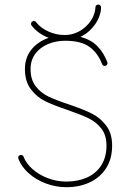

<svg xmlns="http://www.w3.org/2000/svg" viewBox="-20 -798 564 831"><path d="M58.6 -115.2Q58.6 -120.1 62 -123.8Q65.4 -127.4 70.8 -127.4Q74.7 -127.4 77.9 -125.2Q81.1 -123 82 -119.6Q93.3 -90.3 121.3 -65.7Q149.4 -41 187.7 -26.6Q226.1 -12.2 267.1 -12.2Q317.9 -12.2 357.2 -30Q396.5 -47.9 418.7 -83Q440.9 -118.2 440.9 -168Q440.9 -212.9 418.7 -241.5Q396.5 -270 363.3 -286.1Q330.1 -302.2 272.9 -321.8Q213.4 -341.8 176.5 -359.6Q139.6 -377.4 113.8 -411.4Q87.9 -445.3 87.9 -499Q87.9 -548.8 116 -583.5Q144 -618.2 190.9 -634.3Q168.5 -642.6 149.4 -656.2Q130.4 -669.9 116.7 -687.5Q114.3 -690.9 114.3 -694.8Q114.3 -700.2 117.9 -703.6Q121.6 -707 126.5 -707Q132.8 -707 136.2 -702.1Q155.8 -676.8 189.5 -661.6Q223.1 -646.5 258.8 -646.5Q279.3 -646.5 295.9 -651.4Q322.8 -659.2 344.7 -677.2Q366.7 -695.3 379.4 -719Q392.1 -742.7 393.1 -766.6Q393.1 -771.5 396.7 -774.9Q400.4 -778.3 405.3 -778.3Q410.6 -778.3 414.1 -774.4Q417.5 -770.5 417.5 -765.6Q416.5 -728.5 391.8 -693.1Q367.2 -657.7 328.6 -638.2Q374.5 -626 401.9 -597.7Q429.2 -569.3 444.3 -529.3Q445.3 -526.4 445.3 -524.9Q445.3 -520 441.9 -516.4Q438.5 -512.7 433.1 -512.7Q429.2 -512.7 426 -514.9Q422.9 -517.1 421.9 -520.5Q403.8 -568.4 367.4 -595Q331.1 -621.6 262.7 -621.6Q222.2 -621.6 187.7 -607.2Q153.3 -592.8 132.8 -565.2Q112.3 -537.6 112.3 -499Q112.3 -453.1 134.5 -424.6Q156.7 -396 189.7 -380.1Q222.7 -364.3 280.8 -345.2Q339.8 -325.2 376.7 -306.9Q413.6 -288.6 439.5 -254.6Q465.3 -220.7 465.3 -168Q465.3 -110.8 439.5 -70.3Q413.6 -29.8 368.7 -8.8Q323.7 12.2 267.1 12.2Q221.7 12.2 178.7 -3.9Q135.7 -20 104.2 -48.1Q72.8 -76.2 59.6 -110.8Q58.6 -113.8 58.6 -115.2Z"/></svg>

Font: Velvelyne Light
Style: Regular
Weight: 200
Designer: Manon Van der Borght et Mariel Nils
Foundry: Velvetyne
Version: Version 1.070